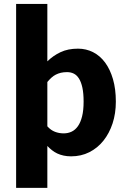

<svg xmlns="http://www.w3.org/2000/svg" viewBox="-20 -768 618 953"><path d="M60 164.5V-748.5H215V-463.5Q244 -492 280.8 -509.2Q317.5 -526.5 367 -526.5Q407.5 -526.5 442 -509Q476.5 -491.5 501.5 -457.8Q526.5 -424 540.8 -375Q555 -326 555 -263.5Q555 -205 538.8 -155.5Q522.5 -106 493.2 -69.5Q464 -33 423.2 -12.5Q382.5 8 333 8Q312.5 8 295.5 4.2Q278.5 0.5 264.2 -6.2Q250 -13 238 -22.5Q226 -32 215 -43.5V164.5ZM313 -410Q296 -410 282.2 -406.8Q268.5 -403.5 256.8 -397.5Q245 -391.5 235 -382.2Q225 -373 215 -361V-141Q232.5 -121.5 253 -113.8Q273.5 -106 296 -106Q317.5 -106 335.5 -114.5Q353.5 -123 366.8 -141.8Q380 -160.5 387.5 -190.5Q395 -220.5 395 -263.5Q395 -304.5 389 -332.5Q383 -360.5 372.2 -377.8Q361.5 -395 346.5 -402.5Q331.5 -410 313 -410Z"/></svg>

Font: LatoHex
Style: Regular
Weight: 900
Designer: Lukasz Dziedzic
Foundry: tyPoland Lukasz Dziedzic
Version: Version 1.104; Western+Polish opensource